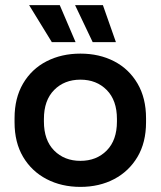

<svg xmlns="http://www.w3.org/2000/svg" viewBox="-20 -718 629 752"><path d="M37 -239V-255Q37 -334 70.5 -391Q104 -448 162.5 -478Q221 -508 295 -508Q369 -508 427 -478Q485 -448 518.5 -391Q552 -334 552 -255V-239Q552 -160 518.5 -103.5Q485 -47 427 -16.5Q369 14 295 14Q221 14 162.5 -16.5Q104 -47 70.5 -103.5Q37 -160 37 -239ZM438 -242V-252Q438 -325 398 -365.5Q358 -406 295 -406Q232 -406 192 -365.5Q152 -325 152 -252V-242Q152 -169 192 -128.5Q232 -88 295 -88Q358 -88 398 -128.5Q438 -169 438 -242ZM183 -553 94 -698H214L276 -553ZM383 -698 434 -553H343L274 -698Z"/></svg>

Font: Space Grotesk Frontify SemiBold
Style: Regular
Weight: 600
Designer: Florian Karsten
Version: Version 2.000